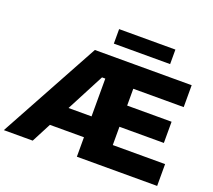

<svg xmlns="http://www.w3.org/2000/svg" viewBox="-157 -1073 1399 1263"><g transform="rotate(20 542.5 -442.0)"><path d="M-14.2 0 368.2 -700.2H1045.9V-546.9H692.9V-429.2H1003.9V-280.8H692.9V-152.8H1059.1V0H497.1V-136.2H258.8L188 0ZM471.2 -782.2V-883.8H865.2V-782.2ZM335.9 -282.2H497.1V-546.9H474.1Z"/></g></svg>

Font: Montserrat ExtraBold
Style: Regular
Weight: 800
Designer: Julieta Ulanovsky
Foundry: Julieta Ulanovsky
Version: Version 9.000